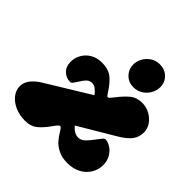

<svg xmlns="http://www.w3.org/2000/svg" viewBox="-211 -908 1068 1068"><g transform="rotate(45 323.0 -373.5)"><path d="M655 -420Q655 -382 634 -354.5Q613 -327 567 -300L355 -174Q385 -140 414 -140Q437 -140 455 -157Q473 -174 496 -206Q510 -225 517 -233Q524 -241 531 -241Q549 -241 570.5 -228Q592 -215 607.5 -190Q623 -165 623 -130Q623 -94 604.5 -63.5Q586 -33 552.5 -15Q519 3 474 3Q430 3 400 -12.5Q370 -28 353.5 -47Q337 -66 321 -92Q308 -115 301 -115Q295 -115 288.5 -108Q282 -101 270 -84Q243 -45 214.5 -21Q186 3 140 3Q96 3 60.5 -13Q25 -29 4.5 -55.5Q-16 -82 -16 -113Q-16 -168 57 -214L314 -371Q297 -392 284 -401Q271 -410 256 -410Q237 -410 223.5 -396.5Q210 -383 196 -359Q186 -343 179.5 -335Q173 -327 165 -327Q134 -327 111 -349Q88 -371 88 -409Q88 -440 103.5 -467.5Q119 -495 147.5 -512Q176 -529 214 -529Q269 -529 299.5 -502.5Q330 -476 354 -437Q368 -415 373 -415Q378 -415 384.5 -421.5Q391 -428 395.5 -434.5Q400 -441 403 -444Q433 -483 461 -506Q489 -529 532 -529Q565 -529 593.5 -513Q622 -497 638.5 -472Q655 -447 655 -420ZM541 -662Q541 -636 527.5 -611Q514 -586 489.5 -570.5Q465 -555 435 -555Q397 -555 371.5 -580.5Q346 -606 345 -644Q345 -669 358 -693.5Q371 -718 395 -734Q419 -750 450 -750Q489 -750 515 -724.5Q541 -699 541 -662Z"/></g></svg>

Font: Shrikhand
Style: Regular
Weight: 400
Italic angle: -14°
Designer: Jonny Pinhorn
Foundry: Jonny Pinhorn
Version: Version 1.001;PS 1.001;hotconv 1.0.88;makeotf.lib2.5.647800